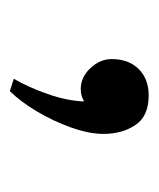

<svg xmlns="http://www.w3.org/2000/svg" viewBox="14 -198 322 390"><g transform="rotate(90 175.0 -3.0)"><path d="M252 -52Q252 -23 239 13.5Q226 50 206 83.5Q186 117 165 138L140 130Q157 101 171 61Q185 21 186 -13Q175 -6 161 -6Q137 -6 118.5 -25.5Q100 -45 100 -69Q100 -103 120 -123.5Q140 -144 174 -144Q216 -144 234 -117Q252 -90 252 -52Z"/></g></svg>

Font: Kaisei Tokumin
Style: Bold
Weight: 700
Designer: Font-Kai, 金井和夫
Foundry: KAZUO KANAI
Version: Version 5.003